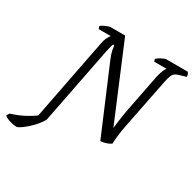

<svg xmlns="http://www.w3.org/2000/svg" viewBox="-313 -903 1309 1301"><g transform="rotate(30 341.5 -252.0)"><path d="M-28 200Q-48 200 -77.5 191Q-107 182 -122 169Q-120 161 -116 154.5Q-112 148 -109 145Q-55 129 -10 105.5Q35 82 65 59L188 -573Q195 -608 205.5 -627.5Q216 -647 222 -652H127Q126 -655 123.5 -661.5Q121 -668 121 -673Q129 -681 142.5 -687.5Q156 -694 169.5 -699Q183 -704 188 -704H304L548 -122Q551 -146 554 -171.5Q557 -197 561.5 -223.5Q566 -250 571 -278L628 -569Q636 -604 645 -624Q654 -644 661 -649H564Q563 -651 560.5 -656.5Q558 -662 558 -669Q565 -675 578.5 -683.5Q592 -692 605.5 -698Q619 -704 625 -704H795Q799 -698 802.5 -689.5Q806 -681 805 -670L758 -656Q738 -651 726 -643Q714 -635 706 -616.5Q698 -598 691 -562L616 -185Q604 -125 600 -86Q596 -47 596 -27Q585 -19 570.5 -13Q556 -7 541.5 -4Q527 -1 516 0L300 -510Q284 -547 279 -572.5Q274 -598 273 -610H264Q261 -605 256.5 -588.5Q252 -572 247 -549L129 54Q119 75 98 100.5Q77 126 52 148.5Q27 171 5.5 185.5Q-16 200 -28 200Z"/></g></svg>

Font: Texturina 12pt
Style: Italic
Weight: 400
Italic angle: -11°
Designer: Guillermo Torres Carreño
Foundry: Omnibus-Type
Version: Version 1.002